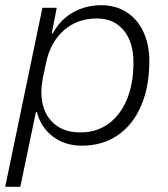

<svg xmlns="http://www.w3.org/2000/svg" viewBox="-28 -551 644 738"><path d="M135 -521H190L171 -423H175Q204 -476 253 -503.5Q302 -531 361 -531Q416 -531 458 -504.5Q500 -478 523 -429Q546 -380 546 -317Q546 -217 514 -143.5Q482 -70 423.5 -30.5Q365 9 287 9Q222 9 175.5 -26Q129 -61 114 -120H110L50 167H-8ZM485 -311Q485 -389 447.5 -434.5Q410 -480 344 -480Q269 -480 217.5 -434.5Q166 -389 150 -313L138 -258Q131 -221 131 -198Q131 -126 171 -84Q211 -42 281 -42Q344 -42 390 -76Q436 -110 460.5 -170.5Q485 -231 485 -311Z"/></svg>

Font: Mona Sans Light
Style: Italic
Weight: 300
Italic angle: -11.7°
Designer: Deni Anggara
Foundry: GitHub
Version: Version 2.000